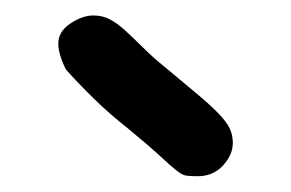

<svg xmlns="http://www.w3.org/2000/svg" viewBox="-20 -719 373 246"><path d="M64.5 -629.9Q54.7 -649.4 54.7 -663.1Q54.7 -678.7 70.3 -689Q85.9 -699.2 99.6 -699.2Q111.3 -699.2 120.6 -694.3Q129.9 -689.5 140.1 -680.2Q150.4 -670.9 163.6 -657.7Q176.8 -644.5 196.3 -628.9Q219.7 -609.4 235.4 -596.2Q251 -583 260.7 -572.8Q270.5 -562.5 274.4 -554.2Q278.3 -545.9 278.3 -536.1Q278.3 -520.5 265.6 -506.8Q252.9 -493.2 233.4 -493.2Q222.7 -493.2 217.8 -494.1Q212.9 -495.1 205.6 -501Q198.2 -506.8 184.6 -519.5Q170.9 -532.2 143.6 -554.7Q120.1 -573.2 100.6 -592.3Q81.1 -611.3 64.5 -629.9Z"/></svg>

Font: Single Day
Style: Regular
Weight: 400
Designer: DXKorea
Foundry: DXKorea
Version: Version 1.00